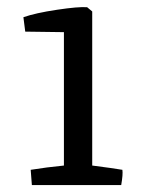

<svg xmlns="http://www.w3.org/2000/svg" viewBox="-20 -533 424 553"><path d="M71.8 0 68.4 -43.9Q113.8 -51.3 164.1 -56.2V-440.4L52.7 -441.9L47.4 -483.4Q82 -495.6 144.3 -504.9Q206.5 -514.2 231 -512.2L245.6 -500V-56.2Q307.1 -48.3 332.5 -43.9Q334.5 -30.8 329.1 0Z"/></svg>

Font: Fjord
Style: One
Weight: 400
Designer: Viktoriya Grabowska
Foundry: Viktoriya Grabowska
Version: Version 1.002